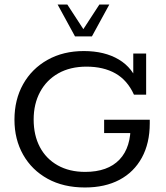

<svg xmlns="http://www.w3.org/2000/svg" viewBox="-20 -820 735 850"><path d="M356 10Q261 10 191 -28.5Q121 -67 82.5 -135Q44 -203 44 -290Q44 -379 82.5 -447.5Q121 -516 190.5 -555Q260 -594 351 -594Q443 -594 506 -556.5Q569 -519 593 -446L570 -458V-583H627V-401H573Q544 -465 491 -495Q438 -525 363 -525Q291 -525 238.5 -495.5Q186 -466 157.5 -413Q129 -360 129 -291Q129 -221 156.5 -169Q184 -117 235.5 -88Q287 -59 357 -59Q457 -59 509 -113.5Q561 -168 558 -271L595 -231H441V-290H643V-274Q643 -186 608 -122Q573 -58 509 -24Q445 10 356 10ZM312 -659 235 -800H278L349 -691L420 -800H464L387 -659Z"/></svg>

Font: Rokkitt
Style: Regular
Weight: 400
Designer: Vernon Adams
Foundry: Vernon Adams
Version: Version 3.103